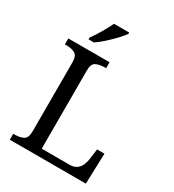

<svg xmlns="http://www.w3.org/2000/svg" viewBox="-218 -1052 1060 1172"><g transform="rotate(30 311.5 -465.5)"><path d="M38 0V-42H51Q85 -42 109 -54.5Q133 -67 133 -114V-600Q133 -647 109 -659.5Q85 -672 51 -672H38V-714H329V-672H316Q283 -672 258.5 -660Q234 -648 234 -604V-50H431Q461 -50 479.5 -63.5Q498 -77 507 -98Q516 -119 519 -140L529 -215H581L574 0ZM148 -784Q170 -813 194.5 -855Q219 -897 235 -931H342V-921Q330 -904 303 -875Q276 -846 244.5 -817.5Q213 -789 186 -771H148Z"/></g></svg>

Font: Noto Serif Khitan Small Script
Style: Regular
Weight: 400
Designer: LIU Zhao, ZHANG Congyu, Kushim JIANG
Foundry: Guyu Beijing Co. Ltd.
Version: Version 1.000; ttfautohint (v1.8.4.7-5d5b)